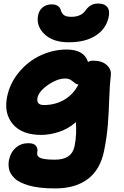

<svg xmlns="http://www.w3.org/2000/svg" viewBox="-20 -787 700 1086"><path d="M368.2 -547.9Q282.2 -547.9 234.9 -590.8Q187.5 -633.8 193.8 -690.9Q198.2 -725.6 219.5 -743.9Q240.7 -762.2 272 -762.2Q314.9 -762.2 324.2 -729Q329.1 -710.9 342 -701.4Q355 -691.9 383.8 -691.9Q438.5 -691.9 463.9 -728Q491.2 -767.1 533.2 -767.1Q573.7 -767.1 588.6 -744.6Q603.5 -722.2 592.8 -683.1Q577.1 -621.1 519.5 -584.5Q461.9 -547.9 368.2 -547.9ZM292 278.8Q246.1 278.8 207.8 274.4Q169.4 270 142.6 262Q115.7 253.9 95 243.7Q74.2 233.4 61.8 220.7Q49.3 208 41.3 195.1Q33.2 182.1 30.8 168Q28.3 153.8 28.3 142.1Q28.3 130.4 30.8 118.2Q40 74.2 69.3 48.6Q98.6 22.9 140.1 22.9Q171.9 22.9 183.6 38.1Q195.3 53.2 190.9 74.2Q189 84 191.4 90.8Q193.8 97.7 203.6 103.8Q213.4 109.9 235.1 113Q256.8 116.2 291 116.2Q386.7 116.2 401.9 39.1Q409.2 2.9 410.4 -32.5Q411.6 -67.9 409.2 -96.2Q366.2 -58.1 313.7 -41Q261.2 -23.9 212.9 -23.9Q105 -23.9 53.2 -84.2Q1.5 -144.5 20 -238.8Q36.1 -317.9 88.4 -379.9Q140.6 -441.9 211.2 -474.4Q281.7 -506.8 356.9 -506.8Q456.5 -506.8 478 -436Q488.8 -443.8 506.8 -443.8Q557.1 -443.8 584 -418.9Q610.8 -394 606.9 -361.8Q600.1 -303.2 597.9 -229.7Q595.7 -156.2 590.3 -85.7Q585 -15.1 568.8 65.9Q547.4 172.4 476.8 225.6Q406.2 278.8 292 278.8ZM191.9 -232.9Q184.6 -192.9 229 -192.9Q292 -192.9 343.3 -222.7Q394.5 -252.4 423.8 -309.1Q412.1 -310.1 402.1 -318.6Q392.1 -327.1 379.9 -335Q367.7 -342.8 349.1 -342.8Q303.7 -342.8 251.5 -306.6Q199.2 -270.5 191.9 -232.9Z"/></svg>

Font: Shantell Sans Bouncy
Style: Italic
Weight: 800
Italic angle: -11.31°
Designer: Stephen Nixon, Anya Danilova, Shantell Martin
Foundry: Arrow Type
Version: Version 1.006;[9816181b4]